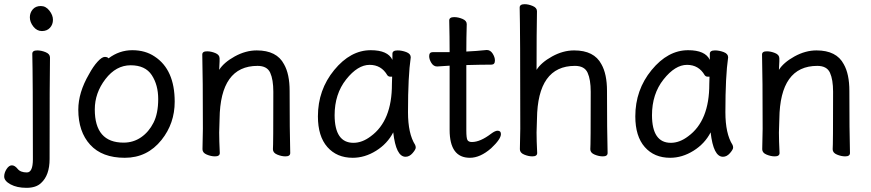

<svg xmlns="http://www.w3.org/2000/svg" viewBox="-25 -733 4180 921"><path d="M-4.9 113.8Q-4.9 95.7 6.6 77.9Q18.1 60.1 32 60.1Q45.9 60.1 59.6 77.1Q73.2 94.2 104 94.2Q132.8 94.2 132.8 30.8Q132.8 -364.3 129.9 -475.1Q129.9 -491.2 153.8 -491.2Q172.9 -491.2 193.8 -482.7Q214.8 -474.1 214.8 -457Q212.9 -364.3 212.9 29.8Q212.9 107.9 171.9 145Q147.9 168 102.1 168Q56.2 168 25.6 151.4Q-4.9 134.8 -4.9 113.8ZM118.2 -649.9Q118.2 -671.9 132.1 -688Q146 -704.1 170.9 -704.1Q194.8 -704.1 211.9 -682.1Q229 -660.2 229 -638.2Q229 -615.2 214.6 -599.6Q200.2 -584 176 -584Q151.9 -584 135 -605.5Q118.2 -627 118.2 -649.9Z M567.9 -48.8Q614.7 -48.8 651.9 -74.5Q689 -100.1 711.4 -144.5Q733.9 -189 733.9 -257.8Q733.9 -325.7 702.9 -372.8Q671.9 -419.9 601.8 -419.9Q531.7 -419.9 480.7 -353.5Q429.7 -287.1 429.7 -208Q429.7 -48.8 567.9 -48.8ZM573.7 23.9Q464.8 23.9 407.7 -38.6Q350.6 -101.1 350.6 -207Q350.6 -289.1 401.9 -377Q421.9 -414.1 442.9 -437Q463.9 -460 477.5 -460Q490.7 -460 495.6 -453.1Q547.4 -492.2 609.6 -492.2Q671.9 -492.2 716.8 -461.9Q813 -398.9 813 -245.1Q813 -141.1 750 -62Q681.6 23.9 573.7 23.9Z M1344.2 17.1Q1325.2 17.1 1304.7 8.5Q1284.2 0 1284.2 -17.1Q1286.1 -34.2 1286.1 -293Q1286.1 -351.1 1271.2 -384Q1256.3 -417 1210.4 -417Q1031.2 -417 1028.3 -162.1L1026.4 -97.2Q1026.4 -59.1 1029.3 1Q1029.3 17.1 1006.3 17.1Q987.3 17.1 966.8 8.5Q946.3 0 946.3 -17.1L948.2 -115.2Q948.2 -364.3 945.3 -471.2Q945.3 -487.3 969.2 -486.8Q987.3 -486.8 1007.8 -478.5Q1028.3 -470.2 1028.3 -453.1V-439Q1026.4 -411.1 1026.4 -397.9Q1048.3 -433.1 1100.8 -462.2Q1153.3 -491.2 1206.5 -491.2Q1302.7 -491.2 1337.4 -424.8Q1364.3 -377.9 1364.3 -296.9Q1364.3 -105 1367.2 1Q1367.2 17.1 1344.2 17.1Z M1670.4 -47.9Q1712.4 -47.9 1753.4 -79.1Q1855.5 -153.3 1855 -330.1L1856 -365.2H1847.2Q1838.4 -365.2 1833 -372.1Q1804.2 -421.9 1748 -421.9Q1690.9 -421.9 1635.5 -352.1Q1580.1 -282.2 1580.1 -180.2Q1580.6 -47.9 1670.4 -47.9ZM1667 23.9Q1590.8 23.9 1545.4 -27.6Q1500 -79.1 1500 -174.8Q1500 -301.8 1578.1 -397Q1656.2 -492.2 1753.4 -492.2Q1835.4 -492.2 1857.4 -445.8V-475.1Q1857.4 -491.2 1882.3 -491.2Q1902.3 -491.2 1923.8 -483.2Q1945.3 -475.1 1945.3 -458Q1932.1 -368.2 1932.1 -194.8Q1932.1 -91.8 1966.3 -38.1Q1969.2 -32.2 1969.2 -24.9Q1969.2 -16.1 1954.1 1.5Q1939 19 1920.4 19Q1874.5 19 1861.3 -98.1Q1833.5 -43.9 1779.3 -10Q1725.1 23.9 1667 23.9Z M2229 23.9Q2131.8 23.9 2131.8 -109.9V-418L2071.8 -414.1Q2054.7 -414.1 2044.2 -431.2Q2033.7 -448.2 2033.7 -463.9Q2033.7 -482.9 2050.8 -482.9H2131.8Q2131.8 -556.2 2129.9 -634.8Q2129.9 -650.9 2153.8 -650.9Q2172.9 -650.9 2193.4 -642.3Q2213.9 -633.8 2213.9 -617.2Q2211.9 -552.2 2211.9 -485.8Q2257.8 -487.8 2310.1 -493.2Q2327.1 -493.2 2338.1 -476.1Q2349.1 -459 2349.1 -442.9Q2349.1 -422.9 2332 -422.9Q2284.2 -422.9 2211.9 -420.9V-107.9Q2211.9 -69.8 2217.5 -60.8Q2223.1 -51.8 2238.8 -51.8Q2278.8 -51.8 2331.1 -91.8Q2350.1 -106 2361.8 -106Q2377.9 -106 2377.9 -89.8Q2377.9 -65.9 2331.1 -22Q2278.8 23.9 2229 23.9Z M2866.7 17.1Q2847.7 17.1 2827.1 8.5Q2806.6 0 2806.6 -17.1Q2808.6 -34.2 2808.6 -293Q2808.6 -351.1 2793.7 -384Q2778.8 -417 2732.9 -417Q2553.7 -417 2550.8 -162.1L2548.8 -97.2Q2548.8 -59.1 2551.8 1Q2551.8 17.1 2528.8 17.1Q2509.8 17.1 2489.3 8.5Q2468.8 0 2468.8 -17.1L2470.7 -115.2Q2470.7 -590.3 2467.8 -696.8Q2467.8 -712.9 2491.7 -712.9Q2509.8 -712.9 2530.3 -704.3Q2550.8 -695.8 2550.8 -679.2Q2548.8 -580.1 2548.8 -397.9Q2570.8 -433.1 2623.3 -462.2Q2675.8 -491.2 2729 -491.2Q2825.2 -491.2 2859.9 -424.8Q2886.7 -377.9 2886.7 -296.9Q2886.7 -105 2889.6 1Q2889.6 17.1 2866.7 17.1Z M3192.9 -47.9Q3234.9 -47.9 3275.9 -79.1Q3377.9 -153.3 3377.4 -330.1L3378.4 -365.2H3369.6Q3360.8 -365.2 3355.5 -372.1Q3326.7 -421.9 3270.5 -421.9Q3213.4 -421.9 3158 -352.1Q3102.5 -282.2 3102.5 -180.2Q3103 -47.9 3192.9 -47.9ZM3189.5 23.9Q3113.3 23.9 3067.9 -27.6Q3022.5 -79.1 3022.5 -174.8Q3022.5 -301.8 3100.6 -397Q3178.7 -492.2 3275.9 -492.2Q3357.9 -492.2 3379.9 -445.8V-475.1Q3379.9 -491.2 3404.8 -491.2Q3424.8 -491.2 3446.3 -483.2Q3467.8 -475.1 3467.8 -458Q3454.6 -368.2 3454.6 -194.8Q3454.6 -91.8 3488.8 -38.1Q3491.7 -32.2 3491.7 -24.9Q3491.7 -16.1 3476.6 1.5Q3461.4 19 3442.9 19Q3397 19 3383.8 -98.1Q3356 -43.9 3301.8 -10Q3247.6 23.9 3189.5 23.9Z M4029.3 17.1Q4010.3 17.1 3989.7 8.5Q3969.2 0 3969.2 -17.1Q3971.2 -34.2 3971.2 -293Q3971.2 -351.1 3956.3 -384Q3941.4 -417 3895.5 -417Q3716.3 -417 3713.4 -162.1L3711.4 -97.2Q3711.4 -59.1 3714.4 1Q3714.4 17.1 3691.4 17.1Q3672.4 17.1 3651.9 8.5Q3631.3 0 3631.3 -17.1L3633.3 -115.2Q3633.3 -364.3 3630.4 -471.2Q3630.4 -487.3 3654.3 -486.8Q3672.4 -486.8 3692.9 -478.5Q3713.4 -470.2 3713.4 -453.1V-439Q3711.4 -411.1 3711.4 -397.9Q3733.4 -433.1 3785.9 -462.2Q3838.4 -491.2 3891.6 -491.2Q3987.8 -491.2 4022.5 -424.8Q4049.3 -377.9 4049.3 -296.9Q4049.3 -105 4052.2 1Q4052.2 17.1 4029.3 17.1Z"/></svg>

Font: LXGW WenKai Screen R
Style: Regular
Weight: 400
Designer: Fontworks Inc.
Version: Version 1.235;May 31, 2022